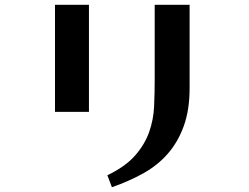

<svg xmlns="http://www.w3.org/2000/svg" viewBox="-20 -717 1040 803"><path d="M210 -249V-697H352V-249ZM627 -697H773V-349Q773 -258 749 -191Q725 -124 682.5 -75Q640 -26 580 7.5Q520 41 448 66L429 16Q504 -20 544.5 -66Q585 -112 603.5 -164Q622 -216 624.5 -272Q627 -328 627 -383Z"/></svg>

Font: Cafe24 ClassicType
Style: Regular
Weight: 400
Designer: Cafe24 thkim, hmlim, mnelim & 4IR
Foundry: Cafe24
Version: Version 1.000